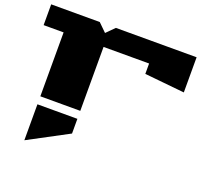

<svg xmlns="http://www.w3.org/2000/svg" viewBox="-135 -692 1210 1129"><g transform="rotate(20 470.0 -127.5)"><path d="M0 -400V-530H304L355 -480L405 -530H910V-310L660 -335V-400H375V0H125V-400ZM125 50H375V142L125 275Z"/></g></svg>

Font: Stalinist One
Style: Regular
Weight: 400
Designer: Jovanny Lemonad
Foundry: Alexey Maslov, Jovanny Lemonad
Version: Version 3.004